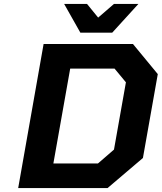

<svg xmlns="http://www.w3.org/2000/svg" viewBox="-20 -962 827 982"><path d="M391 -795 308 -942H425L482 -872L563 -942H688L554 -795ZM73 0 203 -737H660L787 -583L711 -154L530 0ZM253 -126H481L563 -197L624 -541L566 -611H339Z"/></svg>

Font: Tomorrow SemiBold
Style: Italic
Weight: 600
Italic angle: -10°
Designer: Tony de Marco, Monica Rizzolli
Foundry: Just in Type
Version: Version 2.002